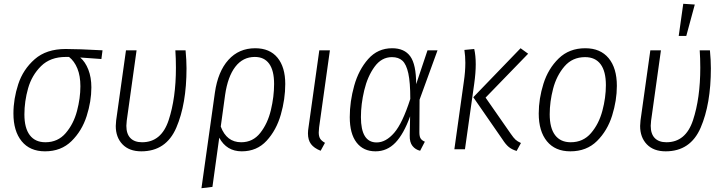

<svg xmlns="http://www.w3.org/2000/svg" viewBox="-20 -789 3839 1015"><path d="M51 -189Q51 -266 76.5 -344Q102 -422 163.5 -476Q225 -530 327 -530Q396 -530 522 -523L516 -477L404 -485Q431 -462 447 -421Q463 -380 463 -327Q463 -253 438 -175Q413 -97 358 -43Q303 11 218 11Q138 11 94.5 -42.5Q51 -96 51 -189ZM405 -333Q405 -388 389 -427Q373 -466 345 -488H328Q246 -488 197 -439.5Q148 -391 128.5 -322Q109 -253 109 -184Q109 -112 137.5 -74.5Q166 -37 220 -37Q286 -37 327.5 -85.5Q369 -134 387 -202Q405 -270 405 -333Z M966 -428Q966 -239 912 -114Q858 11 727 11Q663 11 627.5 -26Q592 -63 592 -123Q592 -132 594 -152L646 -523H702L650 -151Q648 -133 648 -124Q648 -81 669.5 -59Q691 -37 731 -37Q833 -37 871.5 -153.5Q910 -270 910 -431Q910 -480 907 -523H961Q966 -471 966 -428Z M1488 -345Q1488 -265 1464.5 -183Q1441 -101 1389.5 -45Q1338 11 1258 11Q1178 11 1139 -61L1103 199L1045 206L1116 -299Q1132 -411 1187.5 -472.5Q1243 -534 1329 -534Q1406 -534 1447 -484Q1488 -434 1488 -345ZM1429 -345Q1429 -416 1403 -452Q1377 -488 1327 -488Q1264 -488 1224 -436Q1184 -384 1170 -287L1147 -120Q1178 -37 1255 -37Q1317 -37 1356 -86.5Q1395 -136 1412 -207Q1429 -278 1429 -345Z M1667 -116Q1665 -96 1665 -89Q1665 -68 1672.5 -56Q1680 -44 1698 -34L1675 8Q1640 -6 1624 -27.5Q1608 -49 1608 -84Q1608 -98 1611 -116L1668 -523H1724Z M2180 -344 2240 -523H2293L2198 -262L2197 -89Q2197 -67 2204 -56.5Q2211 -46 2226 -40L2201 8Q2176 2 2160.5 -17.5Q2145 -37 2146 -73L2148 -174Q2114 -80 2070 -34.5Q2026 11 1965 11Q1901 11 1865 -35.5Q1829 -82 1829 -170Q1829 -252 1852.5 -336Q1876 -420 1926.5 -477Q1977 -534 2053 -534Q2118 -534 2149 -491Q2180 -448 2180 -344ZM1888 -170Q1888 -36 1971 -36Q2020 -36 2064 -87Q2108 -138 2149 -266Q2149 -354 2138.5 -401.5Q2128 -449 2107.5 -468Q2087 -487 2052 -487Q1997 -487 1960 -436Q1923 -385 1905.5 -311.5Q1888 -238 1888 -170Z M2637 -51 2482 -275 2732 -534 2772 -505 2547 -273 2680 -82Q2695 -60 2705.5 -50.5Q2716 -41 2734 -33L2711 9Q2685 1 2669 -12.5Q2653 -26 2637 -51ZM2432 -357Q2440 -410 2440 -457Q2440 -492 2435 -525L2487 -530Q2495 -495 2495 -449Q2495 -404 2487 -347L2438 0H2382Z M2828 -189Q2828 -267 2853 -346.5Q2878 -426 2933.5 -480Q2989 -534 3074 -534Q3154 -534 3197.5 -481.5Q3241 -429 3241 -335Q3241 -258 3216 -178Q3191 -98 3136 -43.5Q3081 11 2995 11Q2915 11 2871.5 -42Q2828 -95 2828 -189ZM3183 -339Q3183 -412 3155 -449.5Q3127 -487 3073 -487Q3006 -487 2964 -438Q2922 -389 2904 -320Q2886 -251 2886 -185Q2886 -112 2914.5 -74.5Q2943 -37 2997 -37Q3063 -37 3104.5 -85.5Q3146 -134 3164.5 -203.5Q3183 -273 3183 -339Z M3738 -428Q3738 -239 3684 -114Q3630 11 3499 11Q3435 11 3399.5 -26Q3364 -63 3364 -123Q3364 -132 3366 -152L3418 -523H3474L3422 -151Q3420 -133 3420 -124Q3420 -81 3441.5 -59Q3463 -37 3503 -37Q3605 -37 3643.5 -153.5Q3682 -270 3682 -431Q3682 -480 3679 -523H3733Q3738 -471 3738 -428ZM3592 -769 3653 -765 3608 -599H3568Z"/></svg>

Font: Fira Sans Condensed Light
Style: Italic
Weight: 300
Width: 3
Italic angle: -8°
Designer: Carrois Corporate & Edenspiekermann AG
Foundry: Carrois Corporate GbR & Edenspiekermann AG
Version: Version 4.203